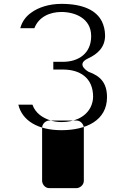

<svg xmlns="http://www.w3.org/2000/svg" viewBox="-20 -702 656 994"><path d="M158 -556H85C94 -590 114 -617 141 -636C177 -663 233 -682 298 -682C409 -682 479 -649 508 -590C517 -571 524 -546 524 -518C524 -457 485 -422 435 -399C369 -368 439 -330 439 -330C499 -309 534 -273 534 -199C534 -79 427 -28 298 -28C177 -28 95 -77 75 -160H148C164 -114 203 -92 237 -80C257 -73 278 -70 298 -70C360 -70 421 -92 449 -147C457 -163 462 -183 462 -201C462 -300 393 -342 306 -342H256V-382H306C386 -382 452 -425 452 -515C452 -608 367 -640 298 -640C237 -640 180 -614 158 -556ZM376 272C392 272 414 257 414 234V-40C414 -56 399 -78 376 -78H235C219 -78 198 -63 198 -40V234C198 250 212 272 235 272Z"/></svg>

Font: Asimov Print
Style: E
Weight: 500
Designer: Google
Version: Version 2.000980; 2014